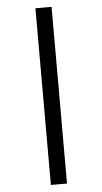

<svg xmlns="http://www.w3.org/2000/svg" viewBox="-61 -844 524 984"><g transform="rotate(-5 201.5 -352.5)"><path d="M243 102H160V-807H243Z"/></g></svg>

Font: Trujillo
Style: Regular
Weight: 400
Designer: Fira Sans original fonts by bBox Type GmbH, Carrois Corporate GbR, & Edenspiekermann AG / Changes by Cristiano Sobral
Foundry: Fira Sans original fonts by bBox Type GmbH, Carrois Corporate GbR, & Edenspiekermann AG / Changes by Cristiano Sobral
Version: Version 4.301;October 17, 2021;FontCreator 14.0.0.2814 64-bi